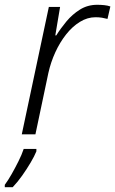

<svg xmlns="http://www.w3.org/2000/svg" viewBox="-63 -561 481 802"><path d="M28 0 141 -532H188L168 -413H172Q190 -442 214.5 -471.5Q239 -501 271 -521Q303 -541 343 -541Q358 -541 372.5 -539.5Q387 -538 398 -534L386 -482Q375 -485 363 -487Q351 -489 336 -489Q302 -489 270.5 -469.5Q239 -450 213 -417Q187 -384 168 -342.5Q149 -301 139 -256L85 0ZM-43 211Q-29 192 -14.5 166.5Q0 141 14 113Q28 85 36 61H89V71Q81 91 65 118Q49 145 30 172Q11 199 -10 221H-43Z"/></svg>

Font: Noto Sans Display Light
Style: Italic
Weight: 300
Italic angle: -12°
Designer: Monotype Design Team
Foundry: Monotype Imaging Inc.
Version: Version 2.003